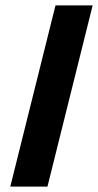

<svg xmlns="http://www.w3.org/2000/svg" viewBox="-20 -695 365 715"><path d="M18.3 0 186.7 -675H325L156.7 0Z"/></svg>

Font: Funnel Sans Light
Style: Bold Italic
Weight: 700
Italic angle: -14.036°
Version: Version 1.000